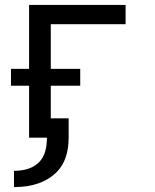

<svg xmlns="http://www.w3.org/2000/svg" viewBox="-20 -557 626 777"><path d="M97.7 0V-210H24.4V-278.3H97.7V-537.1H488.3V-459H185.5V-278.3H304.7V-210H185.5V-78.1H257.8V0Q257.8 90.3 210 138.7Q148.9 200.2 36.6 200.2V134.3Q106 134.3 140.6 96.7Q169.9 64.9 169.9 0Z"/></svg>

Font: Consola Mono
Style: Book
Weight: 400
Monospace: yes
Designer: Wojciech Kalinowski "wmk69" (wmk69@o2.pl)
Foundry: Wojciech Kalinowski "wmk69" (wmk69@o2.pl)
Version: Version 2.1.0